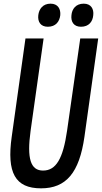

<svg xmlns="http://www.w3.org/2000/svg" viewBox="-20 -988 556 1048"><path d="M241 -842C284 -842 305 -870 309 -905C312 -939 296 -968 256 -968C214 -968 193 -939 189 -905C185 -870 201 -842 241 -842ZM422 -842C465 -842 486 -870 489 -905C493 -939 477 -968 437 -968C394 -968 373 -939 370 -905C366 -870 382 -842 422 -842ZM346 -274C324 -122 286 -57 215 -57C147 -57 126 -122 147 -274L218 -778H119L44 -242C16 -45 63 40 204 40C341 40 413 -45 441 -242L516 -778H418Z"/></svg>

Font: Smiley Sans Oblique
Style: Regular
Weight: 400
Italic angle: -8°
Designer: oooooohmygosh, Nagisa Chen, Janine Sui, Heda Shi, Jian Li
Foundry: atelierAnchor
Version: Version 2.0.1